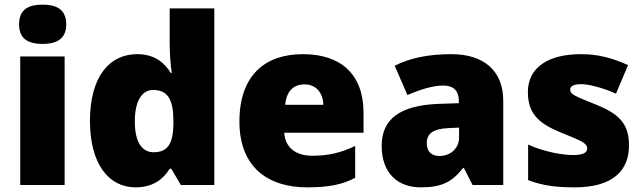

<svg xmlns="http://www.w3.org/2000/svg" viewBox="-20 -796 2766 826"><path d="M163 -776C107 -776 62 -759 62 -691C62 -625 107 -607 163 -607C218 -607 265 -625 265 -691C265 -759 218 -776 163 -776ZM258 -553H67V0H258Z M563 10C639 10 683 -26 710 -70H717L758 0H902V-760H710V-612C710 -565 714 -510 719 -482H715C686 -528 644 -563 570 -563C450 -563 367 -465 367 -276C367 -89 449 10 563 10ZM641 -141C593 -141 560 -181 560 -273C560 -366 593 -409 639 -409C706 -409 726 -361 726 -274V-259C724 -179 702 -141 641 -141Z M1283 -563C1120 -563 1010 -472 1010 -273C1010 -76 1134 10 1301 10C1397 10 1455 -3 1508 -31V-168C1447 -139 1393 -126 1324 -126C1246 -126 1206 -167 1203 -225H1544V-310C1544 -479 1444 -563 1283 -563ZM1290 -433C1342 -433 1370 -394 1371 -345H1207C1212 -406 1245 -433 1290 -433Z M1922 -563C1822 -563 1742 -546 1678 -513L1733 -387C1787 -411 1843 -428 1887 -428C1928 -428 1954 -409 1954 -360V-352L1862 -349C1706 -342 1622 -287 1622 -169C1622 -48 1694 10 1790 10C1882 10 1925 -14 1972 -73H1976L2013 0H2145V-363C2145 -491 2062 -563 1922 -563ZM1911 -245 1955 -247V-204C1955 -157 1917 -125 1871 -125C1838 -125 1816 -142 1816 -180C1816 -220 1841 -242 1911 -245Z M2686 -170C2686 -267 2640 -307 2544 -346C2452 -383 2433 -390 2433 -411C2433 -426 2450 -434 2480 -434C2513 -434 2575 -418 2630 -393L2682 -516C2613 -547 2552 -563 2479 -563C2342 -563 2251 -508 2251 -400C2251 -309 2296 -266 2388 -228C2481 -190 2506 -181 2506 -157C2506 -138 2487 -129 2444 -129C2402 -129 2322 -142 2252 -174V-21C2316 3 2373 10 2452 10C2620 10 2686 -65 2686 -170Z"/></svg>

Font: Noto Sans Thai Looped Black
Style: Regular
Weight: 900
Designer: Sasikarn Vongin, Ben Mitchell
Foundry: The Fontpad Ltd
Version: Version 1.001